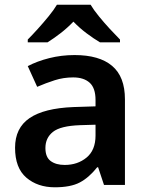

<svg xmlns="http://www.w3.org/2000/svg" viewBox="-20 -786 628 816"><path d="M297 -552Q402 -552 456.5 -506Q511 -460 511 -364V0H422L397 -75H393Q358 -31 319 -10.5Q280 10 213 10Q140 10 92 -31Q44 -72 44 -158Q44 -242 105.5 -284Q167 -326 292 -331L386 -334V-361Q386 -412 361 -434.5Q336 -457 291 -457Q250 -457 212.5 -445Q175 -433 138 -417L98 -505Q138 -526 189.5 -539Q241 -552 297 -552ZM320 -254Q237 -251 205 -225.5Q173 -200 173 -157Q173 -118 195.5 -101.5Q218 -85 255 -85Q310 -85 348 -116.5Q386 -148 386 -210V-256ZM365 -766Q378 -744 400.5 -716.5Q423 -689 447 -663Q471 -637 490 -618V-606H405Q378 -622 348 -644.5Q318 -667 292 -694Q266 -667 237.5 -645Q209 -623 182 -606H98V-618Q117 -637 140.5 -663Q164 -689 186.5 -716.5Q209 -744 222 -766Z"/></svg>

Font: Noto Sans Kannada SemiBold
Style: Regular
Weight: 600
Designer: Jelle Bosma - Monotype Design Team
Foundry: Monotype Imaging Inc.
Version: Version 2.005; ttfautohint (v1.8.4.7-5d5b)